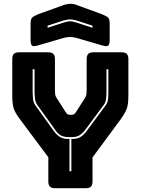

<svg xmlns="http://www.w3.org/2000/svg" viewBox="-20 -997 745 1017"><path d="M434 0H272Q253 0 244.5 -8.5Q236 -17 236 -36V-164L83 -369Q60 -400 52.5 -423Q45 -446 45 -492V-684Q45 -703 53.5 -711.5Q62 -720 81 -720H235Q254 -720 262.5 -711.5Q271 -703 271 -684V-520Q271 -510 272 -499Q273 -488 280 -478L326 -406Q331 -397 336.5 -393Q342 -389 350 -389H360Q368 -389 373.5 -393Q379 -397 384 -406L430 -478Q437 -488 438 -499Q439 -510 439 -520V-684Q439 -703 447.5 -711.5Q456 -720 475 -720H624Q643 -720 651.5 -711.5Q660 -703 660 -684V-492Q660 -446 652 -423Q644 -400 622 -369L470 -163V-36Q470 -17 461.5 -8.5Q453 0 434 0ZM365 -261Q388 -261 405.5 -271Q423 -281 439 -303L539 -438Q551 -454 552.5 -473.5Q554 -493 554 -515V-630H544V-515Q544 -494 542 -474.5Q540 -455 530 -442L430 -307Q415 -288 399.5 -279.5Q384 -271 365 -271H338Q321 -271 304 -279Q287 -287 274 -307L177 -442Q167 -457 165 -475.5Q163 -494 163 -515V-630H153V-515Q153 -493 155 -473Q157 -453 168 -438L265 -303Q281 -281 298.5 -271Q316 -261 338 -261H348V-90H358V-261ZM320 -797 183 -757Q158 -749 150 -755Q142 -761 142 -788V-869Q142 -896 150.5 -904Q159 -912 183 -922L311 -968Q320 -972 330.5 -974Q341 -976 350 -977Q359 -977 367 -976Q375 -975 382 -972L519 -922Q544 -912 552.5 -904Q561 -896 561 -869V-788Q561 -761 553 -755Q545 -749 519 -757L382 -797Q365 -801 351 -801Q337 -801 320 -797ZM470 -850V-861L387 -888Q378 -890 370 -892Q362 -894 351 -894Q340 -894 332 -892Q324 -890 315 -888L232 -861V-850L319 -878Q326 -880 333.5 -882Q341 -884 351 -884Q361 -884 368.5 -882Q376 -880 383 -878Z"/></svg>

Font: Bungee Inline
Style: Regular
Weight: 400
Version: Version 1.000;PS 1.0;hotconv 1.0.72;makeotf.lib2.5.5900